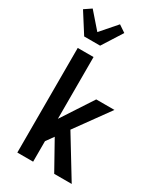

<svg xmlns="http://www.w3.org/2000/svg" viewBox="-255 -1078 995 1168"><g transform="rotate(30 242.5 -494.0)"><path d="M334 0 224 -197 186 -144V0H75V-735H186V-301L329 -520H457L285 -282L457 0ZM74 -815 -15 -955 34 -988 130 -878 226 -988 275 -955 186 -815Z"/></g></svg>

Font: Iosevka Term
Style: Bold
Weight: 700
Monospace: yes
Designer: Belleve Invis
Foundry: Belleve Invis
Version: Version 30.0.1